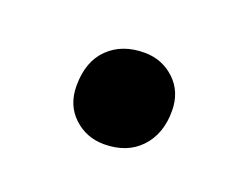

<svg xmlns="http://www.w3.org/2000/svg" viewBox="-41 -481 296 244"><g transform="rotate(20 107.0 -359.5)"><path d="M113 -296Q89 -296 72 -312Q55 -328 55 -354Q55 -387 73.5 -405Q92 -423 122 -423Q146 -423 163 -407Q180 -391 180 -365Q180 -334 162 -315Q144 -296 113 -296Z"/></g></svg>

Font: Asap Condensed Condensed SemiBold
Style: Italic
Weight: 600
Width: 3
Italic angle: -6°
Designer: Pablo Cosgaya
Foundry: Omnibus-Type
Version: Version 3.001; ttfautohint (v1.8.4.7-5d5b)